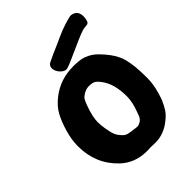

<svg xmlns="http://www.w3.org/2000/svg" viewBox="-201 -786 876 876"><g transform="rotate(-45 237.5 -348.0)"><path d="M452.1 -627Q450.2 -620.1 448.7 -616.2Q447.3 -612.3 444.3 -610.4Q441.4 -608.4 439.9 -607.9Q438.5 -607.4 432.1 -606.9Q425.8 -606.4 421.9 -605.5Q420.9 -605.5 419.9 -605.5Q405.3 -605.5 326.7 -569.3Q248 -533.2 233.4 -530.3Q231.4 -529.3 228.5 -529.3Q212.9 -529.3 198.2 -545.9Q183.6 -562.5 183.6 -580.1Q183.6 -598.6 202.1 -606.4Q232.4 -621.1 278.3 -640.6Q289.1 -645.5 308.6 -654.3Q328.1 -663.1 338.9 -667.5Q349.6 -671.9 369.1 -678.2Q388.7 -684.6 410.2 -689.5Q415 -690.4 418.9 -689.5Q454.1 -683.6 454.1 -645.5Q454.1 -641.6 453.6 -636.7Q453.1 -631.8 452.1 -627ZM247.1 -6.8Q246.1 -6.8 237.8 -6.3Q229.5 -5.9 222.7 -5.9Q147.5 -5.9 95.7 -54.7Q16.6 -129.9 16.6 -244.1Q16.6 -285.2 29.3 -329.1Q43.9 -378.9 61.5 -410.6Q79.1 -442.4 114.3 -469.7Q176.8 -517.6 257.8 -517.6H269.5Q293.9 -516.6 308.1 -514.2Q322.3 -511.7 342.3 -502Q362.3 -492.2 380.9 -473.6Q423.8 -429.7 440.4 -391.6Q457 -353.5 460 -283.2Q460.9 -269.5 460.9 -244.1Q460.9 -200.2 448.2 -158.2Q443.4 -140.6 439.9 -130.9Q436.5 -121.1 425.8 -99.6Q415 -78.1 402.8 -64.5Q390.6 -50.8 368.7 -35.2Q346.7 -19.5 320.3 -11.7Q300.8 -5.9 278.3 -5.9Q273.4 -5.9 262.7 -6.3Q252 -6.8 247.1 -6.8ZM207 -390.6Q196.3 -383.8 191.4 -376.5Q186.5 -369.1 178.7 -348.6Q158.2 -293 158.2 -258.8Q158.2 -238.3 162.1 -215.8Q167 -184.6 173.8 -168Q180.7 -151.4 198.2 -134.8Q200.2 -132.8 202.6 -130.9Q205.1 -128.9 207 -127.9Q209 -127 211.9 -126Q214.8 -125 216.8 -124Q218.8 -123 223.1 -122.6Q227.5 -122.1 229.5 -121.6Q231.4 -121.1 237.3 -120.1Q243.2 -119.1 246.1 -119.1Q263.7 -116.2 272.5 -116.2Q281.2 -116.2 291 -122.1Q298.8 -126 303.7 -132.3Q308.6 -138.7 310.1 -142.1Q311.5 -145.5 318.4 -165Q335.9 -210 335.9 -248Q335.9 -330.1 299.8 -376Q287.1 -392.6 276.9 -397.9Q266.6 -403.3 245.1 -403.3Q225.6 -403.3 207 -390.6Z"/></g></svg>

Font: Essays1743
Style: Bold
Weight: 700
Designer: Based on the typeface in a 1743 English translation of the essays of Montaigne.  PostScript/TrueType font designed by Jo
Version: Version 002.100